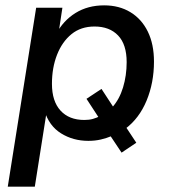

<svg xmlns="http://www.w3.org/2000/svg" viewBox="-20 -517 642 717"><path d="M9 180 115 -488H213L198 -389H189Q216 -440 262 -468.5Q308 -497 369 -497Q425 -497 467 -471.5Q509 -446 532 -399Q555 -352 555 -287Q555 -208 527.5 -141.5Q500 -75 448 -36L450 -43L489 16L434 53L392 -10L397 -9Q378 -1 356.5 4Q335 9 310 9Q253 9 208 -19Q163 -47 146 -104L155 -105L110 180ZM295 -69Q313 -69 327 -73Q341 -77 355 -84L350 -76L303 -148L359 -185L406 -113L399 -116Q426 -146 439.5 -190.5Q453 -235 453 -285Q453 -351 421 -384.5Q389 -418 333 -418Q282 -418 247 -389.5Q212 -361 193 -312.5Q174 -264 174 -204Q174 -139 206 -104Q238 -69 295 -69Z"/></svg>

Font: Nunito Sans 12pt SemiBold
Style: Italic
Weight: 600
Italic angle: -9°
Designer: Vernon Adams
Foundry: Vernon Adams
Version: Version 3.101;gftools[0.9.27]